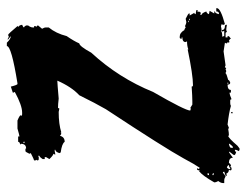

<svg xmlns="http://www.w3.org/2000/svg" viewBox="-100 -630 724 564"><g transform="rotate(-90 262.0 -348.0)"><path d="M408.7 -689.9H418.5Q429.7 -678.2 438 -678.2L428.2 -686V-688L436 -684.1Q439.9 -686 441.9 -686Q444.3 -686 467.3 -658.7L465.3 -654.8Q469.7 -654.8 471.2 -645Q463.4 -642.1 463.4 -639.2Q466.3 -639.2 469.2 -633.3V-627.4Q463.4 -620.1 463.4 -613.8V-609.9H467.3V-606L465.3 -602.1Q469.2 -601.6 469.2 -598.1L459.5 -586.4Q463.4 -580.1 463.4 -574.7V-566.9Q445.8 -545.4 438 -514.2Q422.9 -492.2 416.5 -477.1Q408.2 -476.6 389.2 -441.9Q314.9 -361.3 273.9 -260.3Q219.2 -165.5 219.2 -150.9H221.2Q223.1 -150.9 223.1 -148.9L227.1 -150.9L236.8 -145H246.6Q260.3 -145 289.6 -147Q290 -143.1 293.5 -143.1Q323.7 -143.1 398.9 -158.7V-156.7Q408.2 -160.6 422.4 -160.6Q420.4 -164.6 420.4 -166.5Q421.9 -174.3 434.1 -174.3V-176.3H430.2V-178.2Q430.7 -182.1 434.1 -182.1H436Q447.8 -182.1 455.6 -168.5Q458.5 -168.5 463.4 -164.6L467.3 -166.5Q475.1 -162.6 479 -162.6L488.8 -164.6Q504.4 -157.2 504.4 -154.8V-152.8H498.5L506.3 -139.2Q502.4 -138.7 502.4 -135.3L514.2 -133.3V-129.4H508.3L510.3 -125.5L506.3 -119.6L502.4 -121.6H500.5V-117.7Q505.4 -117.7 510.3 -104Q504.4 -102.5 502.4 -96.2L512.2 -94.2L504.4 -80.6H510.3V-78.6Q504.9 -78.6 502.4 -66.9H504.4Q510.3 -66.9 510.3 -74.7H520V-72.8Q520 -62 473.1 -49.3L471.2 -53.2V-55.2L473.1 -59.1Q471.2 -59.1 467.3 -61L457.5 -59.1Q453.6 -61 451.7 -61Q451.7 -57.1 436 -57.1Q438 -53.2 438 -51.3H453.6L451.7 -55.2V-59.1H455.6Q455.6 -49.3 467.3 -49.3Q471.2 -48.8 471.2 -45.4V-43.5Q460.4 -45.4 455.6 -45.4Q451.7 -43.5 449.7 -43.5Q449.7 -47.4 445.8 -47.4H434.1V-41.5H438V-39.6Q438 -36.6 430.2 -31.7Q430.2 -34.7 424.3 -37.6L420.4 -35.6L418.5 -39.6Q420.4 -39.6 420.4 -41.5Q416.5 -41.5 416.5 -45.4L418.5 -49.3L393.1 -53.2L352.1 -47.4Q348.1 -49.3 346.2 -49.3L344.2 -45.4L340.3 -47.4Q336.4 -45.4 334.5 -45.4Q330.6 -47.4 328.6 -47.4Q328.6 -44.9 309.1 -39.6Q309.1 -36.6 301.3 -33.7Q295.4 -33.7 295.4 -41.5Q279.8 -41.5 279.8 -31.7H272V-35.6H270Q266.6 -35.6 252.4 -29.8Q252.4 -33.7 248.5 -33.7H240.7Q236.3 -33.7 232.9 -31.7Q212.9 -37.6 178.2 -41.5L168.5 -37.6L164.6 -39.6Q153.8 -37.6 147 -37.6Q145 -37.6 145 -39.6Q139.2 -39.6 115.7 -12.2L107.9 -6.3H104L100.1 -8.3Q104 -14.6 104 -20H102.1Q98.1 -19.5 98.1 -16.1Q88.4 -18.6 88.4 -22Q88.4 -23.9 98.1 -35.6V-37.6Q96.2 -37.6 80.6 -25.9Q80.6 -37.6 64.9 -37.6Q64.9 -34.7 59.1 -31.7H57.1L53.2 -33.7Q53.2 -29.8 49.3 -29.8H47.4Q43.5 -29.8 43.5 -33.7L45.4 -37.6Q37.1 -37.6 33.7 -45.4Q29.8 -43.5 27.8 -43.5V-47.4L39.6 -51.3Q39.6 -55.2 35.6 -55.2Q35.6 -52.7 25.9 -47.4Q19.5 -51.3 14.2 -51.3H6.3V-55.2Q6.3 -61.5 12.2 -68.8Q8.3 -75.2 8.3 -80.6Q28.3 -115.7 41.5 -125.5Q41.5 -123.5 43.5 -123.5Q43.5 -131.3 47.4 -131.3H49.3V-129.4L47.4 -125.5L51.3 -123.5Q61.5 -138.2 78.6 -170.4Q109.9 -227.1 223.1 -398.9Q240.7 -429.2 264.2 -477.1Q288.6 -499.5 307.1 -541.5H305.2Q299.3 -541.5 254.4 -537.6Q237.8 -539.6 227.1 -539.6L225.1 -535.6L215.3 -537.6Q179.2 -537.6 154.8 -529.8V-531.7L150.9 -529.8L145 -533.7Q141.6 -520 127.4 -520Q122.1 -528.3 96.2 -531.7L94.2 -535.6Q98.1 -547.4 104 -547.4V-549.3H100.1L90.3 -547.4V-549.3L92.3 -553.2Q87.9 -553.2 76.7 -564.9L82.5 -574.7V-578.6H76.7V-584.5Q83 -594.2 86.4 -594.2V-598.1L82.5 -596.2H76.7Q72.8 -596.2 72.8 -600.1Q72.8 -602.1 74.7 -602.1L72.8 -606V-609.9Q75.2 -609.9 94.2 -619.6L92.3 -623.5Q97.7 -635.3 100.1 -635.3H106Q107.9 -635.3 107.9 -633.3Q121.6 -633.3 121.6 -648.9Q119.6 -648.9 119.6 -650.9Q127.4 -651.9 127.4 -656.7H143.1V-652.8Q146 -652.8 166.5 -658.7H189.9Q205.6 -652.3 205.6 -648.9Q203.6 -648.9 203.6 -647L207.5 -645H213.4Q234.4 -645 273.9 -666.5L272 -670.4V-672.4L289.6 -678.2Q294.4 -658.7 297.4 -658.7H299.3Q408.7 -676.3 408.7 -689.9ZM123.5 -641.1Q124 -637.2 127.4 -637.2V-641.1ZM479 -156.7V-154.8H482.9V-156.7ZM484.9 -154.8V-152.8H488.8V-154.8ZM29.8 -100.1V-96.2H31.7Q35.6 -96.2 35.6 -100.1ZM29.8 -86.4V-82.5H35.6V-84.5Q33.7 -84.5 29.8 -86.4ZM47.4 -37.6V-33.7H49.3Q54.2 -37.6 59.1 -37.6Q59.1 -40.5 53.2 -43.5Q50.3 -43.5 47.4 -37.6ZM297.4 -41.5V-39.6H301.3V-41.5ZM109.9 -31.7V-25.9H111.8Q114.3 -25.9 121.6 -35.6V-37.6Q109.9 -35.2 109.9 -31.7ZM211.4 -31.7Q215.3 -31.2 215.3 -27.8L211.4 -25.9Z"/></g></svg>

Font: Mister Brush
Style: Regular
Weight: 400
Designer: GGBotNet
Foundry: GGBotNet
Version: 1.00